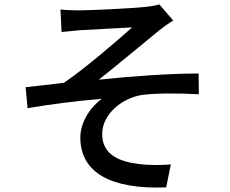

<svg xmlns="http://www.w3.org/2000/svg" viewBox="-20 -798 1040 870"><path d="M254 -755 259 -653C285 -655 316 -659 342 -661C384 -664 536 -671 579 -674C517 -619 370 -491 270 -423C219 -417 150 -408 96 -403L105 -308C217 -327 341 -342 441 -350C396 -318 344 -250 344 -175C344 -15 484 61 733 51L754 -53C717 -50 664 -48 607 -55C516 -67 443 -99 443 -191C443 -279 531 -354 625 -368C686 -376 784 -376 881 -371L880 -465C746 -465 572 -452 428 -437C503 -496 628 -601 701 -660C718 -674 748 -695 765 -705L702 -778C689 -774 669 -770 641 -767C582 -760 384 -751 341 -751C309 -751 282 -752 254 -755Z"/></svg>

Font: GenYoGothic2 TW M
Style: Regular
Weight: 500
Version: Version 2.100;PS 2.1;hotconv 16.6.51;makeotf.lib2.5.65220 DE